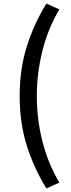

<svg xmlns="http://www.w3.org/2000/svg" viewBox="-20 -845 396 1064"><path d="M237 199Q167 85 128 -39.5Q89 -164 89 -313Q89 -461 128 -586Q167 -711 237 -825L309 -793Q245 -685 214.5 -561.5Q184 -438 184 -313Q184 -187 214.5 -64Q245 59 309 167Z"/></svg>

Font: Noto Sans HK Thin Medium
Style: Regular
Weight: 500
Version: Version 2.004-H2;hotconv 1.0.118;makeotfexe 2.5.65603